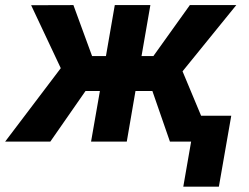

<svg xmlns="http://www.w3.org/2000/svg" viewBox="-57 -548 963 743"><path d="M600.6 0H682.6L652.3 174.3H790L837.9 -100.1H721.2L649.4 -272L857.4 -528.3H677.7L536.6 -331.1H490.7L524.9 -528.3H387.2L353 -331.1H299.3L227.1 -528.3L63.5 -527.8L178.2 -284.2L-37.1 0H137.7L273.9 -195.8H329.6L295.4 0H433.6L467.3 -195.8H532.7Z"/></svg>

Font: Roboto
Style: Bold Italic
Weight: 700
Italic angle: -12°
Designer: Google
Version: Version 2.137; 2017